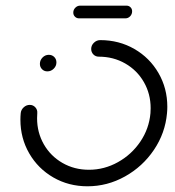

<svg xmlns="http://www.w3.org/2000/svg" viewBox="-20 -662 623 683"><path d="M121.9 -434.8Q121.9 -447.8 131.3 -457.4Q140.7 -467 153.7 -467Q165.2 -467 173 -459.3Q180.7 -451.5 180.7 -440Q180.7 -427 171.1 -417.6Q161.5 -408.1 148.5 -408.1Q137 -408.1 129.4 -415.9Q121.9 -423.7 121.9 -434.8ZM304.4 -487.8Q304.4 -500.7 314.1 -510Q323.7 -519.3 336.7 -519.3Q403.3 -519.3 458 -487.8Q512.6 -456.3 543.9 -402Q575.2 -347.8 575.2 -282.2Q575.2 -271.1 574.1 -259.3Q567.8 -188.5 527.6 -128.9Q487.4 -69.3 424.6 -34.3Q361.9 0.7 291.1 0.7Q224.4 0.7 169.8 -30.7Q115.2 -62.2 83.9 -116.5Q52.6 -170.7 52.6 -236.3Q52.6 -247.8 53.7 -259.3Q54.8 -271.5 64.3 -280.2Q73.7 -288.9 85.9 -288.9Q97.8 -288.9 105.7 -280.2Q113.7 -271.5 112.6 -259.3Q111.9 -247.4 111.9 -241.5Q111.9 -190.7 135.9 -148.7Q160 -106.7 202.2 -82.4Q244.4 -58.1 296.3 -58.1Q351.1 -58.1 399.6 -85.2Q448.1 -112.2 479.3 -158.3Q510.4 -204.4 515.2 -259.3Q515.9 -271.1 515.9 -277Q515.9 -327.8 491.9 -369.8Q467.8 -411.9 425.6 -436.1Q383.3 -460.4 331.5 -460.4Q320 -460.4 312.2 -468.3Q304.4 -476.3 304.4 -487.8ZM240.7 -617Q240.7 -627.4 248 -634.6Q255.2 -641.9 265.2 -641.9H430Q438.5 -641.9 444.3 -636.1Q450 -630.4 450 -621.9Q450 -611.5 443 -604.1Q435.9 -596.7 425.9 -596.7H261.5Q252.6 -596.7 246.7 -602.6Q240.7 -608.5 240.7 -617Z"/></svg>

Font: 26F Galaxy Sans Medium
Style: Italic
Weight: 500
Italic angle: -5°
Designer: C₂₉H₂₅N₃O₅
Version: Version 1.200